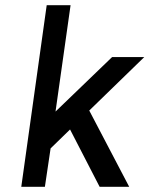

<svg xmlns="http://www.w3.org/2000/svg" viewBox="-20 -720 576 740"><path d="M62 0H153L175 -148L250 -221L364 0H478L324 -294L536 -500H412L194 -290L252 -700H160Z"/></svg>

Font: Unageo
Style: Medium-Italic
Weight: 500
Designer: Richard Sepsi
Foundry: Richard Sepsi
Version: Version 2.000